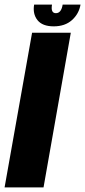

<svg xmlns="http://www.w3.org/2000/svg" viewBox="-47 -818 372 838"><path d="M-27 0 93 -675H262L143 0ZM187.5 -703Q138 -703 116.5 -730.2Q95 -757.5 102 -798H180Q173.5 -760.5 197 -760.5Q220.5 -760.5 226.5 -798H304.5Q297.5 -757.5 267 -730.2Q236.5 -703 187.5 -703Z"/></svg>

Font: Anybody Condensed ExtraBold
Style: Italic
Weight: 800
Width: 3
Italic angle: -10°
Designer: Tyler Finck
Foundry: Etcetera Type Company
Version: Version 1.010; ttfautohint (v1.8.3) -l 8 -r 50 -G 200 -x 14 